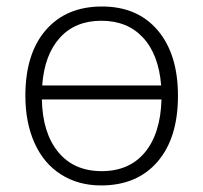

<svg xmlns="http://www.w3.org/2000/svg" viewBox="-20 -561 626 591"><path d="M58.1 -266.1Q58.1 -396 121.1 -468.5Q184.1 -541 293.9 -541Q403.3 -541 465.6 -467.5Q527.8 -394 527.8 -266.1Q527.8 -136.2 464.8 -63.2Q401.9 9.8 291 9.8Q221.2 9.8 168 -23.9Q114.7 -57.6 86.4 -120.6Q58.1 -183.6 58.1 -266.1ZM108.9 -254.9Q110.8 -151.9 159.2 -93Q207.5 -34.2 293 -34.2Q377.9 -34.2 426 -92Q474.1 -149.9 477.1 -254.9ZM109.9 -297.9H476.1Q468.3 -393.6 420.2 -445.3Q372.1 -497.1 292 -497.1Q211.4 -497.1 164.1 -444.6Q116.7 -392.1 109.9 -297.9Z"/></svg>

Font: Open Sans Light
Style: Regular
Weight: 300
Foundry: Ascender Corporation
Version: Version 1.10